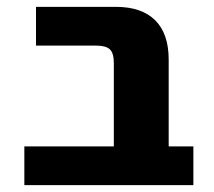

<svg xmlns="http://www.w3.org/2000/svg" viewBox="-20 -540 625 560"><path d="M312 -356Q312 -385 300.5 -396Q289 -407 260 -407H85V-520H318Q393 -520 432.5 -481Q472 -442 472 -366V-113H544V0H51V-113H312Z"/></svg>

Font: M PLUS 1p ExtraBold
Style: Regular
Weight: 800
Version: Version 1.062